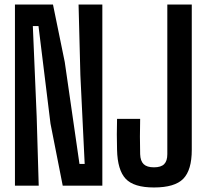

<svg xmlns="http://www.w3.org/2000/svg" viewBox="-20 -820 914 848"><path d="M46 0V-800H214L266 -546L331 -96H354L335 -488L327 -800H432V0H257L203 -274L150 -705H125L142 -305L151 0ZM660 8Q571 8 535 -30.5Q499 -69 497 -158Q495 -226 497 -295H599Q598 -261 598 -217Q598 -173 599 -139Q600 -109 614.5 -95Q629 -81 660 -81Q691 -81 705 -95Q719 -109 719 -139V-800H827V-158Q827 -69 789.5 -30.5Q752 8 660 8Z"/></svg>

Font: Big Shoulders Display
Style: Bold
Weight: 700
Designer: Patric King
Foundry: XO Type Co
Version: Version 1.000; ttfautohint (v1.8.2)